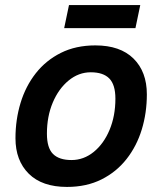

<svg xmlns="http://www.w3.org/2000/svg" viewBox="-20 -725 640 757"><path d="M244 12Q146 12 93.5 -40Q41 -92 41 -180Q41 -253 61 -319Q81 -385 121 -436Q161 -487 220 -516.5Q279 -546 356 -546Q454 -546 506.5 -494Q559 -442 559 -353Q559 -280 539 -214.5Q519 -149 479 -98Q439 -47 380 -17.5Q321 12 244 12ZM262 -94Q310 -94 349.5 -126Q389 -158 412 -213Q435 -268 435 -336Q435 -391 411 -415.5Q387 -440 338 -440Q290 -440 250.5 -407.5Q211 -375 188 -320.5Q165 -266 165 -198Q165 -142 189 -118Q213 -94 262 -94ZM233 -614 252 -705H533L514 -614Z"/></svg>

Font: Geist Mono SemiBold
Style: Italic
Weight: 600
Italic angle: -12°
Monospace: yes
Designer: Basement.studio, Andrés Briganti, Mateo Zaragoza
Foundry: Basement.studio, Vercel, Andrés Briganti, Guido Ferreyra, Mateo Zaragoza
Version: Version 1.500; ttfautohint (v1.8.4.7-5d5b)